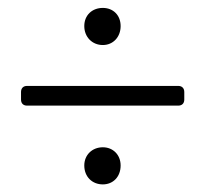

<svg xmlns="http://www.w3.org/2000/svg" viewBox="-20 -577 529 495"><path d="M197.3 -509.8C197.3 -481.4 217.8 -460.9 245.1 -460.9C271.5 -460.9 291 -481.4 291 -509.8C291 -538.1 271.5 -556.6 245.1 -556.6C217.8 -556.6 197.3 -538.1 197.3 -509.8ZM34.2 -339.8V-320.3C34.2 -310.5 40 -304.7 49.8 -304.7H439.5C449.2 -304.7 455.1 -310.5 455.1 -320.3V-339.8C455.1 -349.6 449.2 -355.5 439.5 -355.5H49.8C40 -355.5 34.2 -349.6 34.2 -339.8ZM197.3 -150.4C197.3 -121.1 217.8 -101.6 245.1 -101.6C271.5 -101.6 291 -121.1 291 -150.4C291 -177.7 271.5 -197.3 245.1 -197.3C217.8 -197.3 197.3 -177.7 197.3 -150.4Z"/></svg>

Font: Ed Sans Neue Light
Style: Regular
Weight: 300
Designer: Stephen Hutchings
Version: Version 1.004;PS 001.004;hotconv 1.0.88;makeotf.lib2.5.64775